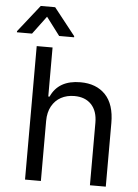

<svg xmlns="http://www.w3.org/2000/svg" viewBox="-104 -966 726 1013"><g transform="rotate(5 259.5 -460.0)"><path d="M151.4 0H67.4V-707H151.4V-447.3H158.2Q198.2 -537.1 314.5 -537.1Q398.4 -537.1 446.8 -486.6Q495.1 -436 495.1 -336.9V0H411.1V-331.1Q411.1 -393.1 378.7 -427.5Q346.2 -461.9 289.1 -461.9Q249 -461.9 218 -445.1Q187 -428.2 169.2 -395.8Q151.4 -363.3 151.4 -318.4ZM108.4 -866.2 37.1 -770.5H-43V-776.4L70.3 -919.9H146.5L259.8 -776.4V-770.5H180.7Z"/></g></svg>

Font: Pretendard GOV
Style: Regular
Weight: 400
Designer: Base glyphs from Inter by Rasmus Andersson; Hangeul glyphs from Noto Sans CJK(Source Han Sans) by Jang Soo-young and Kan
Foundry: Kil Hyung-jin
Version: Version 1.309